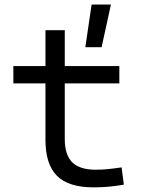

<svg xmlns="http://www.w3.org/2000/svg" viewBox="-20 -805 626 835"><path d="M386.7 9.8Q277.8 9.8 227.8 -40.3Q177.7 -90.3 177.7 -196.8V-442.4H38.1V-517.6H177.7V-673.8H261.7V-517.6H499V-442.4H261.7V-200.2Q261.7 -131.8 293.9 -99.4Q326.2 -66.9 396.5 -66.9Q422.9 -66.9 450 -69.6Q477.1 -72.3 508.8 -77.1L518.6 -2Q485.4 3.9 453.9 6.8Q422.4 9.8 386.7 9.8ZM351.1 -599.6 378.4 -785.2H462.4L421.9 -599.6Z"/></svg>

Font: Cascadia Mono SemiLight
Style: Regular
Weight: 350
Monospace: yes
Designer: Aaron Bell
Foundry: Saja Typeworks
Version: Version 2404.023; ttfautohint (v1.8.4)